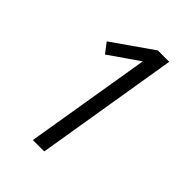

<svg xmlns="http://www.w3.org/2000/svg" viewBox="-215 -832 930 930"><g transform="rotate(45 250.0 -367.5)"><path d="M185 0 292 -646 139 -540 100 -591 306 -735H384L263 0Z"/></g></svg>

Font: Iosevka Term Curly
Style: Italic
Weight: 400
Italic angle: -9°
Designer: Belleve Invis
Foundry: Belleve Invis
Version: Version 32.3.0